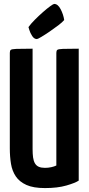

<svg xmlns="http://www.w3.org/2000/svg" viewBox="-20 -948 451 978"><path d="M209 10Q150 10 114.5 -6Q79 -22 60.5 -49.5Q42 -77 36 -113.5Q30 -150 30 -192V-679Q30 -690 35 -694Q40 -698 64 -699Q88 -700 146 -700V-188Q146 -164 148.5 -146Q151 -128 158 -116Q165 -104 177.5 -98.5Q190 -93 209 -93Q226 -93 241.5 -96.5Q257 -100 267 -105V-679Q267 -690 272 -694Q277 -698 300.5 -699Q324 -700 381 -700V-28Q363 -16 318 -3Q273 10 209 10ZM168 -749Q154 -749 144 -764.5Q134 -780 129.5 -795Q125 -810 125 -810Q138 -828 158 -848Q178 -868 199 -886.5Q220 -905 236 -916.5Q252 -928 256 -928Q275 -928 289 -901Q303 -874 307 -846Q298 -835 277 -819Q256 -803 232.5 -787Q209 -771 190.5 -760Q172 -749 168 -749Z"/></svg>

Font: Yanone Kaffeesatz ExtraLight
Style: Regular
Weight: 200
Designer: Yanone (Cyrillic: Daniel Pouzeot, Huerta Tipografica, and Cyreal)
Foundry: Yanone
Version: Version 2.003